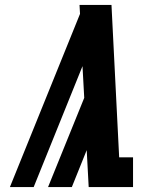

<svg xmlns="http://www.w3.org/2000/svg" viewBox="-20 -755 640 775"><path d="M20 0 303 -699 301 -735Q333 -735 365.5 -735Q398 -735 430 -735L461 -120H517V0H338L330 -149L270 0H174L320 -360L313 -488L116 0Z"/></svg>

Font: Iosevka Etoile Heavy Oblique
Style: Regular
Weight: 900
Italic angle: -9°
Designer: Belleve Invis
Foundry: Belleve Invis
Version: Version 15.5.2; ttfautohint (v1.8.4)